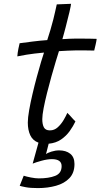

<svg xmlns="http://www.w3.org/2000/svg" viewBox="-20 -736 528 1008"><path d="M179 251.5Q139.5 251.5 115 246.8Q90.5 242 83.5 239.5L104.5 186.5Q118 191 142 195.8Q166 200.5 183.5 200.5Q236 200.5 269.8 187.2Q303.5 174 303.5 136Q303.5 99.5 252.5 99.5Q228.5 99.5 197.8 108Q167 116.5 151.5 123L182 13Q152 2 139 -25.8Q126 -53.5 126 -92.5Q126 -117.5 133 -157.5Q140 -197.5 150.8 -243.2Q161.5 -289 173.5 -333Q185.5 -377 195.5 -410.8Q205.5 -444.5 211 -460Q157 -455 119 -448.8Q81 -442.5 71 -440Q72 -457.5 76.5 -479.8Q81 -502 83 -509Q112 -513 151.8 -518Q191.5 -523 228 -525.5Q236.5 -551 244.8 -579.2Q253 -607.5 260 -634.5Q265.5 -657 270.2 -677.8Q275 -698.5 278 -713L353 -716Q353 -709.5 344.5 -672.5Q336 -635.5 324.5 -592.5Q320.5 -577.5 316.2 -561.5Q312 -545.5 307.5 -530.5Q322 -531.5 344.2 -532.5Q366.5 -533.5 380.5 -533.5Q417 -534 449.5 -533Q482 -532 487.5 -532Q486.5 -521.5 482 -501.8Q477.5 -482 474.5 -470.5Q469.5 -470.5 440 -471.2Q410.5 -472 381 -471.5Q360 -471 335 -470Q310 -469 289.5 -467.5Q283.5 -449 273 -414Q262.5 -379 250.2 -335.5Q238 -292 227 -248.2Q216 -204.5 209 -167.8Q202 -131 202 -110.5Q202 -83 210.5 -67.2Q219 -51.5 242 -51.5Q265.5 -51.5 283.5 -68Q301.5 -84.5 314.2 -106.2Q327 -128 333.5 -143.5Q337 -141 346 -130.8Q355 -120.5 364.2 -110.5Q373.5 -100.5 376 -98.5Q364.5 -74 346.2 -48.2Q328 -22.5 300.8 -3.8Q273.5 15 235.5 18.5L221.5 73Q229.5 66.5 250 60Q270.5 53.5 290.5 53.5Q326.5 53.5 348.8 71.2Q371 89 371 125Q371 171.5 344.5 199.2Q318 227 274.2 239.2Q230.5 251.5 179 251.5Z"/></svg>

Font: Grandstander Light
Style: Italic
Weight: 300
Italic angle: -15°
Designer: Tyler Finck
Foundry: Etcetera Type Co
Version: Version 1.200; ttfautohint (v1.8.3)